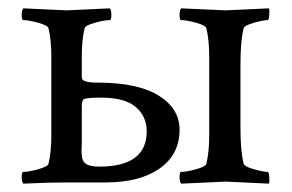

<svg xmlns="http://www.w3.org/2000/svg" viewBox="-20 -439 703 462"><path d="M222.7 -204.1Q188.5 -204.1 181.6 -200.2Q176.8 -197.3 176.8 -182.6V-91.8Q173.8 -52.7 185.5 -45.9Q194.3 -38.1 218.8 -38.1Q333 -38.1 333 -123Q333 -159.2 306.6 -181.6Q280.3 -204.1 222.7 -204.1ZM244.1 -418.9Q248 -415 248 -402.8Q248 -390.6 244.1 -390.6Q231.4 -390.6 208.5 -384.3Q185.5 -377.9 183.6 -371.1Q176.8 -342.8 176.8 -302.7V-252Q176.8 -240.2 214.8 -240.2Q311.5 -240.2 361.8 -209Q412.1 -177.7 412.1 -127Q412.1 -67.4 364.3 -33.7Q316.4 0 234.4 0H141.6Q95.7 0 36.1 2.9Q32.2 -1 32.2 -13.2Q32.2 -25.4 36.1 -25.4Q48.8 -25.4 71.8 -31.7Q94.7 -38.1 96.7 -44.9Q103.5 -73.2 103.5 -113.3V-302.7Q103.5 -342.8 96.7 -371.1Q94.7 -377.9 71.8 -384.3Q48.8 -390.6 36.1 -390.6Q32.2 -390.6 32.2 -402.8Q32.2 -415 36.1 -418.9Q136.7 -414.1 140.6 -414.1Q144.5 -414.1 244.1 -418.9ZM558.6 -284.2V-131.8Q558.6 -75.2 566.4 -44.9Q568.4 -38.1 591.3 -31.7Q614.3 -25.4 624 -25.4Q627 -25.4 627.9 -13.7Q628.9 -2 627 2.9Q529.3 -2 523.4 -2Q515.6 -2 416 2.9Q412.1 -1 412.1 -13.2Q412.1 -25.4 416 -25.4Q428.7 -25.4 451.7 -31.7Q474.6 -38.1 476.6 -44.9Q483.4 -73.2 483.4 -113.3V-302.7Q483.4 -342.8 476.6 -371.1Q474.6 -377.9 451.7 -384.3Q428.7 -390.6 416 -390.6Q412.1 -390.6 412.1 -402.8Q412.1 -415 416 -418.9Q515.6 -414.1 523.4 -414.1Q529.3 -414.1 627 -418.9Q628.9 -414.1 627.9 -402.3Q627 -390.6 624 -390.6Q614.3 -390.6 591.3 -384.3Q568.4 -377.9 566.4 -371.1Q558.6 -340.8 558.6 -284.2Z"/></svg>

Font: Crimson Text
Style: Regular
Weight: 400
Version: Version 0.13